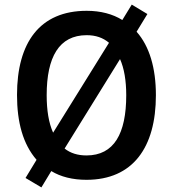

<svg xmlns="http://www.w3.org/2000/svg" viewBox="-20 -772 752 835"><path d="M658 -358C658 -476 630 -571 574 -634L621 -711L553 -752L512 -685C470 -711 418 -725 357 -725C153 -725 54 -587 54 -359C54 -240 80 -145 139 -77L91 2L160 43L203 -28C244 -3 296 10 356 10C558 10 658 -131 658 -358ZM183 -358C183 -524 237 -619 357 -619C396 -619 428 -608 454 -586L211 -195C192 -237 183 -292 183 -358ZM529 -358C529 -191 476 -96 356 -96C318 -96 286 -106 261 -126L502 -515C520 -475 529 -421 529 -358Z"/></svg>

Font: Noto Sans Myanmar SemiCondensed SemiBold
Style: Regular
Weight: 600
Width: 4
Designer: Monotype Design Team
Foundry: Monotype Imaging Inc.
Version: Version 2.107